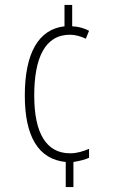

<svg xmlns="http://www.w3.org/2000/svg" viewBox="-20 -837 455 774"><path d="M271 -731V-817H240V-731C135 -719 80 -622 80 -452C80 -288 134 -195 245 -184V-83H276V-184C302 -188 324 -194 339 -201V-237C315 -227 291 -219 263 -219C167 -219 118 -299 118 -452C118 -601 160 -697 262 -697C282 -697 305 -691 326 -681L339 -713C320 -723 297 -730 271 -731Z"/></svg>

Font: Noto Sans Kannada UI ExtraCondensed ExtraLight
Style: Regular
Weight: 200
Width: 2
Designer: Jelle Bosma - Monotype Design Team
Foundry: Monotype Imaging Inc.
Version: Version 2.005